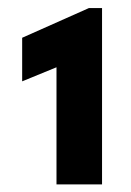

<svg xmlns="http://www.w3.org/2000/svg" viewBox="-20 -911 332 486"><path d="M123 -740.7 36.1 -705.1V-815.4L205.1 -890.6H238.3V-444.3H123Z"/></svg>

Font: Reddit Sans Strawberry ExBold
Style: Regular
Weight: 800
Designer: Stephen Hutchings
Foundry: Reddit
Version: Version 1.013